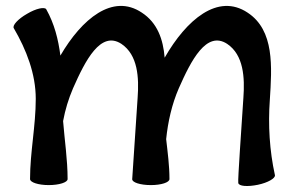

<svg xmlns="http://www.w3.org/2000/svg" viewBox="-20 -596 975 639"><path d="M26 -502C68 -430 99 -350 99 -267C99 -177 80 -89 80 0C80 11 108 20 142 20C177 20 205 11 205 0C205 -65 195 -129 190 -193C197 -231 208 -267 223 -302C264 -395 315 -495 384 -450C439 -413 443 -338 438 -270C432 -180 426 -90 420 0C419 11 447 20 482 20C517 20 544 11 544 0C544 -45 538 -89 533 -133C539 -191 552 -249 575 -302C616 -395 667 -495 736 -450C791 -413 795 -338 790 -270C784 -175 771 3 773 13C775 24 804 26 838 19C872 12 897 -3 895 -13C877 -95 872 -180 878 -263C885 -373 894 -495 804 -554C705 -620 600 -530 528 -404C523 -465 504 -520 452 -554C355 -619 252 -533 181 -411C174 -465 161 -517 134 -565C129 -574 100 -568 70 -550C40 -533 20 -511 26 -502Z"/></svg>

Font: Nupuram
Style: Bold
Weight: 700
Designer: Santhosh Thottingal (santhosh.thottingal@gmail.com)
Foundry: SMC
Version: Version 1.000